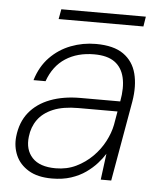

<svg xmlns="http://www.w3.org/2000/svg" viewBox="-49 -676 615 731"><g transform="rotate(5 258.5 -310.5)"><path d="M176 12Q121 12 86.5 -9Q52 -30 37.5 -63.5Q23 -97 27 -135Q33 -191 63 -228Q93 -265 143 -284Q193 -303 258 -303H410Q420 -357 411 -395Q402 -433 374 -453Q346 -473 296 -473Q232 -473 186.5 -443.5Q141 -414 120 -355H74Q90 -408 124 -443Q158 -478 203.5 -495.5Q249 -513 299 -513Q367 -513 404.5 -486.5Q442 -460 454 -413.5Q466 -367 456 -307L402 0H362L375 -100Q364 -82 346.5 -62.5Q329 -43 305 -26Q281 -9 249 1.5Q217 12 176 12ZM187 -28Q230 -28 265 -45Q300 -62 327 -89Q354 -116 371 -148.5Q388 -181 394 -212L403 -264H254Q195 -264 157 -248Q119 -232 99 -204Q79 -176 75 -139Q69 -89 97.5 -58.5Q126 -28 187 -28ZM149 -595 156 -633H479L473 -595Z"/></g></svg>

Font: DM Sans 18pt ExtraLight
Style: Italic
Weight: 250
Italic angle: -10°
Designer: Colophon Foundry, Jonny Pinhorn
Foundry: Colophon Foundry
Version: Version 4.004;gftools[0.9.30]